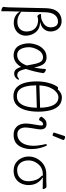

<svg xmlns="http://www.w3.org/2000/svg" viewBox="922 -1722 996 2881"><g transform="rotate(90 1420.5 -281.0)"><path d="M149 193Q149 197 136 197Q123 197 104 188Q85 179 83 169V165Q88 132 90 78L102 -459Q104 -557 132 -611Q184 -707 297 -707Q359 -707 401 -667.5Q443 -628 450.5 -565Q458 -502 426 -455Q394 -408 336 -392L309 -384L337 -382Q433 -375 484 -287Q507 -248 513.5 -192Q520 -136 496 -88Q472 -40 424.5 -14.5Q377 11 323 11Q269 11 226.5 -11Q184 -33 162 -67L153 -81L149 88ZM162 -96Q170 -93 194 -76Q241 -43 310 -43Q379 -43 419 -86.5Q459 -130 451 -203.5Q443 -277 398 -315.5Q353 -354 280 -354Q258 -354 244.5 -348.5Q231 -343 222.5 -343Q214 -343 203 -358.5Q192 -374 190.5 -384.5Q189 -395 190.5 -397Q192 -399 221.5 -399Q251 -399 270 -406Q401 -453 389 -561Q378 -653 302 -653Q245 -653 205 -607Q165 -561 163 -452L155 -92Z M1077 -432Q1060 -312 1014 -170Q1036 -71 1067 -52Q1083 -43 1106 -41.5Q1129 -40 1144.5 -54Q1160 -68 1167 -68Q1174 -68 1175 -60.5Q1176 -53 1164.5 -37Q1153 -21 1132.5 -8Q1112 5 1082 5Q1052 5 1028.5 -15Q1005 -35 987 -89L983 -99L978 -90Q947 -39 904 -13Q861 13 813 13Q765 13 727 -6Q647 -46 631 -185Q626 -229 637 -280Q661 -396 740 -452Q781 -481 840 -481Q899 -481 933 -445Q967 -409 987 -318L992 -295L997 -318Q1012 -389 1014 -458Q1015 -471 1025 -471Q1039 -471 1057 -458Q1075 -445 1077 -432ZM805 -40Q908 -40 962 -183Q957 -210 952 -238Q936 -337 913 -382.5Q890 -428 840 -428Q768 -428 724 -345.5Q680 -263 689 -188Q706 -40 805 -40Z M1321 -648Q1336 -670 1370 -690.5Q1404 -711 1441 -711Q1587 -711 1633 -542Q1655 -462 1655 -354.5Q1655 -247 1630.5 -163.5Q1606 -80 1556 -32Q1506 16 1424 16Q1342 16 1293 -30Q1201 -115 1201 -337Q1201 -423 1222 -506.5Q1243 -590 1282 -645Q1290 -654 1301.5 -654Q1313 -654 1321 -648ZM1596 -384Q1589 -659 1437 -659Q1401 -659 1362 -627.5Q1323 -596 1294.5 -533Q1266 -470 1261 -374ZM1260 -325Q1262 -139 1325 -74Q1360 -36 1421.5 -36Q1483 -36 1520 -73Q1592 -145 1596 -335Z M2020 -750Q2022 -759 2037 -759Q2052 -759 2066.5 -750.5Q2081 -742 2081 -732Q2081 -730 2080 -729L2018 -578Q2016 -572 2005 -572Q1994 -572 1981.5 -579Q1969 -586 1969 -590V-594ZM2142 -468Q2141 -485 2157 -485Q2165 -485 2171 -470Q2205 -386 2213 -315Q2229 -177 2176.5 -82Q2124 13 2005 13Q1947 13 1912 -8Q1845 -49 1835 -135Q1828 -189 1846.5 -289.5Q1865 -390 1862.5 -409.5Q1860 -429 1844 -429Q1809 -429 1785 -374Q1783 -369 1773 -369Q1763 -369 1748.5 -378.5Q1734 -388 1732.5 -398.5Q1731 -409 1736 -415Q1761 -450 1784 -465.5Q1807 -481 1841 -481Q1875 -481 1896 -463Q1929 -435 1919 -359Q1915 -329 1902 -255Q1889 -181 1894 -139.5Q1899 -98 1924 -70.5Q1949 -43 1992 -43Q2076 -43 2125 -117Q2149 -152 2160.5 -213Q2172 -274 2163.5 -346Q2155 -418 2142 -465Z M2813 -423Q2746 -425 2686 -425H2638L2652 -416Q2691 -391 2720.5 -346Q2750 -301 2755.5 -236.5Q2761 -172 2738 -113.5Q2715 -55 2664.5 -21Q2614 13 2546 13Q2478 13 2433 -14.5Q2388 -42 2361 -89Q2334 -136 2329 -189Q2320 -300 2394.5 -388.5Q2469 -477 2595 -477H2677Q2731 -477 2782 -480H2783Q2794 -480 2805 -462.5Q2816 -445 2817 -434Q2818 -423 2813 -423ZM2614 -425H2596Q2498 -425 2439 -352.5Q2380 -280 2387 -193Q2392 -123 2431 -81.5Q2470 -40 2530.5 -40Q2591 -40 2630 -67Q2707 -121 2698 -232.5Q2689 -344 2625 -401Q2616 -409 2616 -417V-418Z"/></g></svg>

Font: LXGW WenKai Lite Light
Style: Regular
Weight: 300
Designer: LXGW / Fontworks Inc.
Foundry: LXGW / Fontworks Inc.
Version: Version 1.511; March 25, 2025